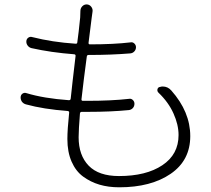

<svg xmlns="http://www.w3.org/2000/svg" viewBox="-20 -796 932 850"><path d="M681.6 -385.7Q674.8 -392.6 677.2 -401.4Q679.7 -410.2 688.5 -411.1Q694.3 -413.1 700.2 -413.1Q722.7 -413.1 738.3 -395.5Q822.3 -300.8 822.3 -193.4Q822.3 -85.9 735.4 -26.4Q648.4 33.2 507.8 33.2Q460 33.2 420.4 21.5Q380.9 9.8 348.1 -14.2Q315.4 -38.1 296.9 -80.6Q278.3 -123 278.3 -180.7Q278.3 -221.7 286.1 -296.9Q287.1 -303.7 279.3 -304.7Q172.9 -312.5 94.7 -334Q84 -336.9 77.1 -345.7Q71.3 -354.5 71.3 -364.3Q71.3 -376 80.1 -381.8Q87.9 -386.7 96.7 -383.8Q173.8 -360.4 284.2 -352.5Q292 -351.6 293 -359.4Q298.8 -416 314.5 -547.9Q315.4 -554.7 308.6 -555.7Q206.1 -563.5 119.1 -583Q108.4 -585.9 102.1 -594.7Q95.7 -603.5 96.7 -614.3Q97.7 -624 105.5 -629.4Q113.3 -634.8 123 -631.8Q210.9 -609.4 314.5 -602.5Q322.3 -601.6 322.3 -609.4Q328.1 -649.4 335 -718.8Q335.9 -734.4 335.9 -747.1Q335.9 -759.8 344.7 -768.6Q352.5 -776.4 363.3 -776.4Q364.3 -776.4 365.2 -776.4Q377 -775.4 384.3 -765.6Q391.6 -755.9 389.6 -744.1Q387.7 -730.5 385.7 -715.8Q383.8 -702.1 379.4 -665.5Q375 -628.9 372.1 -607.4Q371.1 -599.6 377.9 -599.6Q483.4 -599.6 557.6 -608.4Q567.4 -610.4 574.7 -603.5Q582 -596.7 582 -586.9Q582 -576.2 574.7 -568.4Q567.4 -560.5 556.6 -559.6Q471.7 -552.7 377 -552.7H372.1Q365.2 -552.7 364.3 -545.9Q350.6 -444.3 340.8 -357.4Q339.8 -349.6 346.7 -349.6H365.2Q473.6 -349.6 550.8 -358.4Q560.5 -360.4 567.9 -353.5Q575.2 -346.7 575.2 -336.9Q575.2 -325.2 567.9 -317.4Q560.5 -309.6 549.8 -308.6Q470.7 -300.8 370.1 -300.8H341.8Q335 -300.8 334 -293.9Q328.1 -220.7 328.1 -188.5Q328.1 -108.4 372.6 -62.5Q417 -16.6 506.8 -16.6Q627 -16.6 698.7 -64.5Q770.5 -112.3 770.5 -198.2Q770.5 -244.1 748 -293.9Q725.6 -343.8 681.6 -385.7Z"/></svg>

Font: Gen Jyuu Gothic P Light
Style: Regular
Weight: 200
Designer: [Source Han Sans]
Ryoko NISHIZUKA  (kana & ideographs); Paul D. Hunt (Latin, Greek & Cyrillic); Wenlong ZHANG  (bopomofo
Version: Version 1.002.20150607